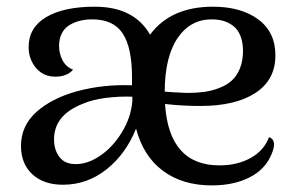

<svg xmlns="http://www.w3.org/2000/svg" viewBox="-20 -543 890 576"><path d="M787.1 -131.8Q812.5 -122.6 794.9 -81.1Q776.4 -35.2 729 -11Q681.6 13.2 615.2 13.2Q527.3 13.2 468.5 -30.8Q409.7 -74.7 388.2 -157.2Q357.4 -80.6 299.3 -34.7Q241.2 11.2 168.9 11.2Q110.8 11.2 76.9 -20.3Q43 -51.8 43 -105Q43 -165.5 88.9 -206.8Q134.8 -248 210 -269Q289.6 -290.5 376 -287.1V-312Q376 -400.4 348.1 -442.6Q320.3 -484.9 256.8 -484.9Q236.8 -484.9 220 -480.7Q203.1 -476.6 188.5 -467.8Q173.8 -459 165.5 -442.9Q157.2 -426.8 157.2 -404.8Q157.2 -382.8 167.5 -362.5Q177.7 -342.3 199.2 -334Q181.2 -313 146 -313Q109.9 -313 87.9 -339.4Q65.9 -365.7 65.9 -401.9Q65.9 -460.4 118.7 -491.7Q171.4 -522.9 264.2 -522.9Q382.3 -522.9 430.2 -439Q492.2 -522.9 619.1 -522.9Q703.1 -522.9 754.6 -484.9Q806.2 -446.8 806.2 -377Q806.2 -303.2 746.3 -264.2Q686.5 -225.1 581.1 -225.1Q527.8 -225.1 475.1 -231Q486.8 -46.9 638.2 -46.9Q692.4 -46.9 732.4 -69.3Q772.5 -91.8 787.1 -131.8ZM615.2 -484.9Q550.8 -484.9 512.7 -428.7Q474.6 -372.6 474.1 -268.1Q495.1 -266.1 541 -264.2Q569.3 -264.2 592.5 -267.3Q615.7 -270.5 637.9 -279.1Q660.2 -287.6 675.3 -301.3Q690.4 -314.9 699.7 -337.6Q709 -360.4 709 -390.1Q709 -417 700.9 -436.3Q692.9 -455.6 679 -465.8Q665 -476.1 649.4 -480.5Q633.8 -484.9 615.2 -484.9ZM211.9 -50.8Q247.1 -52.2 283.4 -77.9Q319.8 -103.5 346.2 -147Q372.6 -190.4 377 -238.8V-252.9Q338.4 -254.4 297.6 -249.3Q256.8 -244.1 229 -231.9Q142.1 -198.2 142.1 -125Q142.1 -92.3 159.2 -70.8Q176.3 -49.3 211.9 -50.8Z"/></svg>

Font: Arima Madurai Medium
Style: Regular
Weight: 500
Designer: Joana Correia and Natanael Gama
Foundry: NDISCOVER
Version: Version 1.019;PS 001.019;hotconv 1.0.88;makeotf.lib2.5.64775